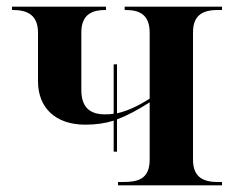

<svg xmlns="http://www.w3.org/2000/svg" viewBox="-20 -556 705 576"><path d="M334 0H646V-10H634C594 -10 559 -21 559 -77V-459C559 -515 594 -526 634 -526H646V-536H354V-526H357C396 -526 429 -514 429 -458V-260C391 -236 361 -223 331 -216V-363H321V-215C312 -213 303 -213 294 -213C248 -213 224 -236 224 -286V-459C224 -516 261 -526 296 -526H298V-536H16V-526H19C62 -526 94 -511 94 -458V-312C94 -234 145 -182 236 -182C268 -182 295 -186 321 -194V-101H331V-198C364 -210 394 -227 429 -249V-77C429 -18 393 -10 349 -10H334Z"/></svg>

Font: Noto Serif Display SemiBold
Style: Regular
Weight: 600
Designer: Monotype Design Team
Foundry: Monotype Imaging Inc.
Version: Version 2.009